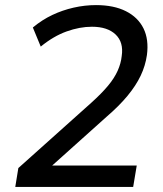

<svg xmlns="http://www.w3.org/2000/svg" viewBox="-20 -734 640 754"><path d="M40 0 52 -74 338 -330Q379 -367 404 -397Q429 -427 442 -456Q455 -485 458 -514Q466 -568 434 -598.5Q402 -629 341 -629Q293 -629 241.5 -610.5Q190 -592 140 -551L109 -626Q145 -656 185 -675Q225 -694 269 -704Q313 -714 357 -714Q427 -714 474.5 -690Q522 -666 543.5 -622.5Q565 -579 557 -518Q551 -476 532.5 -437Q514 -398 481 -358Q448 -318 398 -275L185 -84H184H517L503 0Z"/></svg>

Font: Nunito Sans 7pt Medium
Style: Italic
Weight: 500
Italic angle: -9°
Designer: Vernon Adams
Foundry: Vernon Adams
Version: Version 3.101;gftools[0.9.27]